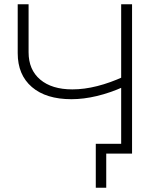

<svg xmlns="http://www.w3.org/2000/svg" viewBox="-20 -720 765 900"><path d="M315 -255Q196 -255 129.5 -312Q63 -369 63 -471V-700H114V-475Q114 -393 168.5 -347Q223 -301 319 -301Q375 -301 436 -316.5Q497 -332 560 -361L559 -313Q497 -285 434.5 -270Q372 -255 315 -255ZM429 160V-46H599V0H468L478 -16V160ZM548 0V-700H599V0Z"/></svg>

Font: MOST Montserrat Light
Style: Regular
Weight: 300
Designer: Julieta Ulanovsky
Foundry: Julieta Ulanovsky
Version: Version 8.000;March 11, 2024;FontCreator 15.0.0.2926 64-bit